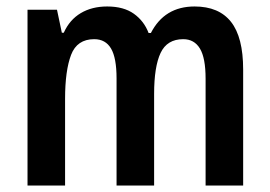

<svg xmlns="http://www.w3.org/2000/svg" viewBox="-20 -573 834 593"><path d="M581 -553Q656 -553 693.5 -505.5Q731 -458 731 -358V0H615V-330Q615 -394 597.5 -423Q580 -452 546 -452Q496 -452 476 -409.5Q456 -367 456 -283V0H340V-331Q340 -394 323 -423Q306 -452 271 -452Q218 -452 199.5 -403.5Q181 -355 181 -267V0H65V-543H156L171 -472H177Q195 -512 229.5 -532.5Q264 -553 311 -553Q362 -553 393.5 -530.5Q425 -508 439 -471H446Q488 -553 581 -553Z"/></svg>

Font: Noto Sans Georgian Condensed SemiBold
Style: Regular
Weight: 600
Width: 3
Designer: Monotype Design Team, Akaki Razmadze
Foundry: Google LLC
Version: Version 2.005; ttfautohint (v1.8.4.7-5d5b)